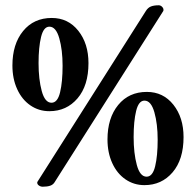

<svg xmlns="http://www.w3.org/2000/svg" viewBox="-20 -684 742 727"><path d="M27 0ZM27 -436Q27 -517 67.5 -566.5Q108 -616 176 -616Q238 -616 276.5 -567.5Q315 -519 315 -445Q315 -360 273.5 -311.5Q232 -263 167 -263Q127 -263 95 -285Q63 -307 45 -346.5Q27 -386 27 -436ZM217 -435Q217 -495 204.5 -539Q192 -583 167 -583Q145 -583 135.5 -544Q126 -505 126 -445Q126 -384 138 -339.5Q150 -295 175 -295Q198 -295 207.5 -334.5Q217 -374 217 -435ZM581 -664Q588 -664 593.5 -658.5Q599 -653 599 -647Q599 -643 598 -642L188 4Q182 15 170.5 19Q159 23 142 23Q134 23 127.5 18.5Q121 14 121 8Q121 5 122 4L532 -642Q540 -655 551.5 -659.5Q563 -664 581 -664ZM387 -156Q387 -237 427.5 -286.5Q468 -336 536 -336Q598 -336 636.5 -287.5Q675 -239 675 -165Q675 -80 633.5 -31.5Q592 17 527 17Q487 17 455 -5Q423 -27 405 -66.5Q387 -106 387 -156ZM577 -155Q577 -215 564.5 -259Q552 -303 527 -303Q505 -303 495.5 -264Q486 -225 486 -165Q486 -104 498 -59.5Q510 -15 535 -15Q558 -15 567.5 -54.5Q577 -94 577 -155Z"/></svg>

Font: EB Garamond
Style: Bold
Weight: 700
Designer: Georg Duffner and Octavio Pardo
Foundry: Georg Duffner
Version: Version 1.000; ttfautohint (v1.6)